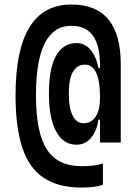

<svg xmlns="http://www.w3.org/2000/svg" viewBox="-20 -723 626 868"><path d="M349.1 125Q244.6 125 178.5 81.5Q112.3 38.1 81.3 -54Q50.3 -146 50.3 -292Q50.3 -702.6 302.7 -702.6Q525.9 -702.6 525.9 -432.6Q525.9 -388.7 525.9 -347.2Q525.9 -305.7 525.9 -252.4H432.1Q432.1 -304.7 432.1 -345.7Q432.1 -386.7 432.1 -429.7Q432.1 -606.4 302.7 -606.4Q142.6 -606.4 142.6 -292Q142.6 -123.5 191.7 -47.6Q240.7 28.3 349.1 28.3Q410.2 28.3 445.3 16.1V112.8Q406.7 125 349.1 125ZM325.2 -68.8Q266.1 -68.8 233.6 -129.2Q201.2 -189.5 201.2 -298.8Q201.2 -414.6 233.6 -471.4Q266.1 -528.3 326.2 -528.3Q362.3 -528.3 388.4 -498.8Q414.6 -469.2 425.3 -415H462.4V-182.1H425.3Q416.5 -127.9 390.4 -98.4Q364.3 -68.8 325.2 -68.8ZM357.4 -166Q393.1 -166 412.6 -196Q432.1 -226.1 432.1 -280.8Q432.1 -358.9 414.6 -394.8Q397 -430.7 364.3 -430.7Q329.1 -430.7 310.1 -398.9Q291 -367.2 291 -298.8Q291 -235.4 308.3 -200.7Q325.7 -166 357.4 -166ZM432.1 -78.6V-372.1H525.9V-78.6Z"/></svg>

Font: Cascadia Code Medium
Style: Regular
Weight: 500
Monospace: yes
Designer: Aaron Bell
Foundry: Saja Typeworks
Version: Version 2407.024